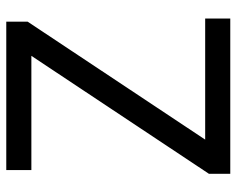

<svg xmlns="http://www.w3.org/2000/svg" viewBox="-91 -663 754 612"><g transform="rotate(-90 286.0 -357.0)"><path d="M533 0H38V-68L414 -634H50V-714H523V-646L147 -80H533Z"/></g></svg>

Font: Noto Sans Marchen
Style: Regular
Weight: 400
Designer: Monotype Design Team
Foundry: Monotype Imaging Inc.
Version: Version 2.003; ttfautohint (v1.8.4.7-5d5b)